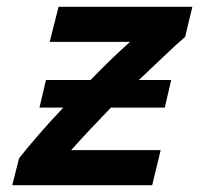

<svg xmlns="http://www.w3.org/2000/svg" viewBox="-20 -544 600 564"><path d="M16 0 36 -79Q62 -112 95.5 -150.5Q129 -189 166 -228H96L115 -309H246Q277 -341 306.5 -369.5Q336 -398 362 -421H126L152 -524H545L524 -436Q501 -416 465.5 -382.5Q430 -349 388 -309H483L464 -228H306Q274 -195 244 -163Q214 -131 189 -103H452L427 0Z"/></svg>

Font: Ubuntu Sans Mono SemiBold
Style: Italic
Weight: 600
Italic angle: -13.5°
Monospace: yes
Designer: Dalton Maag Ltd
Foundry: Dalton Maag Ltd
Version: Version 1.006